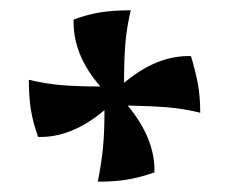

<svg xmlns="http://www.w3.org/2000/svg" viewBox="-20 -622 444 373"><path d="M183 -408Q119 -354 54 -356Q44 -384 40 -409Q36 -434 36 -467Q70 -459 100.5 -456.5Q131 -454 175 -454Q121 -516 123 -584Q150 -594 175 -598Q200 -602 234 -602Q226 -568 223.5 -537Q221 -506 221 -461Q285 -515 351 -513Q360 -483 364.5 -458.5Q369 -434 369 -403Q336 -411 305.5 -413.5Q275 -416 228 -417Q282 -352 280 -287Q251 -277 226.5 -273Q202 -269 170 -269Q177 -304 180 -334.5Q183 -365 183 -408Z"/></svg>

Font: Mirza SemiBold
Style: Regular
Weight: 600
Designer: Arabic design by Kourosh Beigpour, Latin design by Eduardo Tunni, engineering by Lasse Fister
Version: Version 1.0010g